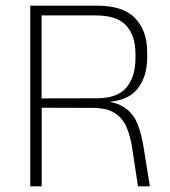

<svg xmlns="http://www.w3.org/2000/svg" viewBox="-20 -659 601 679"><path d="M468 0 447.5 -135Q441.5 -175.5 428.2 -207.8Q415 -240 386.5 -258.8Q358 -277.5 305.5 -277.5L114 -278V-311L321 -311.5Q396 -311.5 427.5 -350Q459 -388.5 459 -451.5V-469.5Q459 -532.5 426.5 -568.5Q394 -604.5 318 -604.5H111V-639H322.5Q416 -639 458.2 -594.5Q500.5 -550 500.5 -474.5V-455.5Q500.5 -389 467 -345.8Q433.5 -302.5 356.5 -298L355.5 -295L336.5 -302.5Q391.5 -299 421.5 -278Q451.5 -257 465.8 -222Q480 -187 487.5 -140L510 0ZM87 0V-639H127V-301.5L127.5 -285.5V0Z"/></svg>

Font: Anek Tamil Medium ExtraLight
Style: Regular
Weight: 250
Version: Version 1.003